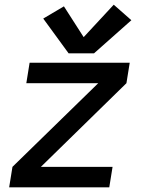

<svg xmlns="http://www.w3.org/2000/svg" viewBox="-20 -797 616 817"><path d="M19 0H445L459 -87H154L518 -443L532 -530H106L92 -443H398L33 -87ZM272 -570H380L539 -711L464 -777L336 -639L252 -770L164 -718Z"/></svg>

Font: Iosevka Sparkle Medium
Style: Italic
Weight: 500
Italic angle: -9°
Designer: Belleve Invis
Foundry: Belleve Invis
Version: Version 4.5.0; ttfautohint (v1.8.3)